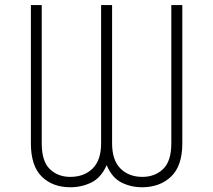

<svg xmlns="http://www.w3.org/2000/svg" viewBox="-20 -748 863 777"><path d="M105 -168V-727.5H148.9V-168Q148.9 -95.2 181.6 -63.7Q214.4 -32.2 264.2 -32.2Q320.8 -32.2 355 -66.2Q389.2 -100.1 389.2 -168V-727.5H433.6V-168Q433.6 -100.1 467.3 -66.2Q501 -32.2 556.2 -32.2Q606.9 -32.2 640.1 -64Q673.3 -95.7 673.3 -168V-727.5H717.8V-168Q717.8 -76.7 672.4 -33.4Q627 9.8 554.7 9.8Q509.8 9.8 471.4 -9.5Q433.1 -28.8 411.6 -79.6Q389.2 -28.8 349.9 -9.5Q310.5 9.8 265.1 9.8Q192.9 9.8 148.9 -33.4Q105 -76.7 105 -168Z"/></svg>

Font: Inter Extra Light
Style: Regular
Weight: 200
Designer: Rasmus Andersson
Foundry: rsms
Version: Version 4.000;git-3c8e0fc